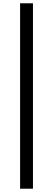

<svg xmlns="http://www.w3.org/2000/svg" viewBox="-20 -864 321 1165"><path d="M102 281H180V-844H102Z"/></svg>

Font: Noto Sans JP Medium
Style: Regular
Weight: 500
Designer: Ryoko NISHIZUKA 西塚涼子 (kana, bopomofo & ideographs); Paul D. Hunt (Latin, Greek & Cyrillic); Sandoll Communications 산돌커뮤니
Foundry: Adobe
Version: Version 2.004;hotconv 1.0.118;makeotfexe 2.5.65603